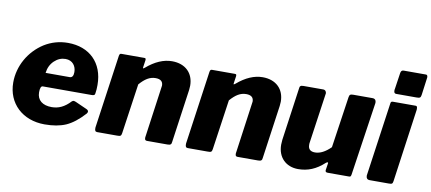

<svg xmlns="http://www.w3.org/2000/svg" viewBox="-68 -992 2812 1252"><g transform="rotate(10 1338.0 -366.0)"><path d="M271 10C326 10 373 2 412 -15C450 -32 489 -62 530 -107C534 -112 536 -117 536 -120C536 -127 532 -132 523 -136L447 -170C439 -173 434 -174 432 -174C429 -174 426 -172 421 -169C381 -126 342 -109 297 -109C238 -109 200 -137 200 -190C200 -218 206 -232 217 -232H539C556 -232 562 -235 563 -247C566 -264 567 -282 567 -303C567 -450 472 -540 331 -540C274 -540 222 -525 175 -496C81 -436 23 -333 23 -224C23 -86 125 10 271 10ZM220 -322C224 -355 237 -382 259 -403C281 -424 306 -434 333 -434C380 -434 404 -399 404 -359C404 -334 395 -322 380 -322Z M749 0C772 0 777 -2 780 -21L828 -353C863 -393 894 -413 933 -413C966 -413 982 -399 982 -372L934 -28C933 -25 933 -21 933 -16C933 -5 938 0 948 0H1083C1103 0 1110 -5 1111 -22L1161 -375C1162 -388 1163 -398 1163 -403C1163 -486 1108 -540 1020 -540C964 -540 908 -516 851 -467C846 -463 843 -461 842 -461C841 -461 840 -462 840 -465V-468L847 -516C847 -518 847 -519 847 -521C847 -526 846 -530 837 -530H687C676 -530 674 -527 671 -514L602 -28C602 -26 602 -24 602 -22C602 -9 605 0 618 0Z M1349 0C1372 0 1377 -2 1380 -21L1428 -353C1463 -393 1494 -413 1533 -413C1566 -413 1582 -399 1582 -372L1534 -28C1533 -25 1533 -21 1533 -16C1533 -5 1538 0 1548 0H1683C1703 0 1710 -5 1711 -22L1761 -375C1762 -388 1763 -398 1763 -403C1763 -486 1708 -540 1620 -540C1564 -540 1508 -516 1451 -467C1446 -463 1443 -461 1442 -461C1441 -461 1440 -462 1440 -465V-468L1447 -516C1447 -518 1447 -519 1447 -521C1447 -526 1446 -530 1437 -530H1287C1276 -530 1274 -527 1271 -514L1202 -28C1202 -26 1202 -24 1202 -22C1202 -9 1205 0 1218 0Z M1950 10C2013 10 2068 -12 2121 -61C2126 -65 2130 -67 2132 -67C2135 -67 2136 -66 2136 -63V-61L2129 -15C2129 -14 2129 -13 2129 -12C2129 -4 2134 0 2145 0H2284C2296 0 2297 -2 2300 -15L2372 -501C2372 -503 2372 -505 2372 -507C2372 -519 2365 -530 2348 -530H2222C2201 -530 2196 -526 2193 -509L2143 -169C2108 -134 2073 -116 2040 -116C2009 -116 1994 -130 1994 -159C1994 -165 1994 -170 1995 -174L2042 -501C2042 -503 2043 -505 2043 -507C2043 -519 2036 -530 2021 -530H1892C1872 -530 1866 -525 1865 -508L1816 -160C1815 -147 1814 -136 1814 -128C1814 -44 1869 10 1950 10Z M2676 -725C2676 -736 2672 -742 2665 -742H2516C2505 -742 2499 -735 2497 -721L2481 -613C2480 -611 2480 -608 2480 -603C2480 -590 2485 -584 2495 -584H2629C2652 -584 2657 -587 2660 -606ZM2645 -506C2645 -508 2645 -510 2645 -512C2645 -524 2642 -530 2634 -530H2485C2473 -530 2469 -527 2468 -514L2399 -28C2399 -27 2399 -26 2399 -24C2399 -10 2406 0 2423 0H2547C2570 0 2574 -2 2577 -21Z"/></g></svg>

Font: Libre Franklin ExtraBold
Style: Italic
Weight: 800
Italic angle: -8°
Designer: Pablo Impallari, Rodrigo Fuenzalida
Foundry: Impallari Type
Version: Version 1.002; ttfautohint (v1.5)